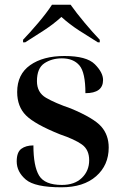

<svg xmlns="http://www.w3.org/2000/svg" viewBox="-20 -786 519 816"><path d="M241 10Q335 10 388.5 -37Q442 -84 442 -159Q442 -212 410.5 -248Q379 -284 281 -325Q214 -348 175.5 -370.5Q137 -393 137 -441Q137 -496 168.5 -517Q200 -538 243 -538Q292 -538 317.5 -508Q343 -478 343 -390Q418 -390 418 -446Q418 -478 383 -513Q348 -548 254 -548Q163 -548 108 -509Q53 -470 53 -395Q53 -333 90.5 -295.5Q128 -258 235 -215Q297 -194 328 -172Q359 -150 359 -105Q359 -60 328 -30Q297 0 243 0Q170 0 146 -40Q122 -80 122 -168Q90 -168 70.5 -153.5Q51 -139 51 -100Q51 -56 89.5 -23Q128 10 241 10ZM78 -606H87Q122 -628 164.5 -655.5Q207 -683 241 -714Q275 -683 317.5 -655.5Q360 -628 396 -606H404V-617Q375 -647 339.5 -689.5Q304 -732 280 -766H201Q179 -732 143 -689.5Q107 -647 78 -617Z"/></svg>

Font: Noto Serif Display Semi
Style: Regular
Weight: 600
Designer: Monotype Design Team
Foundry: Monotype Imaging Inc.
Version: Version 1.900